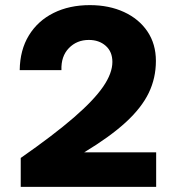

<svg xmlns="http://www.w3.org/2000/svg" viewBox="-20 -730 690 750"><path d="M61 0V-113Q190 -203 268.5 -271Q347 -339 383 -391.5Q419 -444 419 -488Q419 -528 393 -551Q367 -574 327 -574Q280 -574 249 -542Q218 -510 220 -456H57Q58 -535 93 -592Q128 -649 189.5 -679.5Q251 -710 331 -710Q406 -710 464.5 -683Q523 -656 556 -607Q589 -558 589 -492Q589 -425 561 -367Q533 -309 471.5 -252.5Q410 -196 309 -135H590V0Z"/></svg>

Font: Azeret Mono Thin
Style: Bold
Weight: 700
Version: Version 1.002